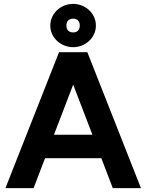

<svg xmlns="http://www.w3.org/2000/svg" viewBox="-20 -969 754 989"><path d="M561 0H706L430 -700H284L8 0H153L212 -154H502ZM357 -726C420 -726 474 -775 474 -837C474 -900 420 -949 357 -949C293 -949 239 -900 239 -837C239 -775 293 -726 357 -726ZM357 -802C335 -802 322 -815 322 -837C322 -860 335 -873 357 -873C378 -873 391 -860 391 -837C391 -815 378 -802 357 -802ZM258 -275 357 -533 456 -275Z"/></svg>

Font: HB Figtree Prototype
Style: Bold
Weight: 700
Designer: Alfredo Marco Pradil
Foundry: Hanken Design Co.®
Version: Version 1.002;Glyphs 3.2 (3228)